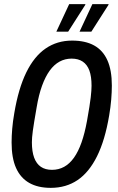

<svg xmlns="http://www.w3.org/2000/svg" viewBox="-20 -895 568 927"><path d="M225 12Q163 12 121 -12Q79 -36 57.5 -84Q36 -132 36 -207Q36 -238 39 -273.5Q42 -309 49 -349Q69 -468 107 -545.5Q145 -623 200.5 -661Q256 -699 328 -699Q392 -699 434.5 -675.5Q477 -652 498.5 -604Q520 -556 520 -482Q520 -451 517 -414.5Q514 -378 507 -337Q487 -218 448.5 -140.5Q410 -63 354.5 -25.5Q299 12 225 12ZM231 -75Q263 -75 289.5 -89.5Q316 -104 337 -133.5Q358 -163 373.5 -207Q389 -251 400 -311Q407 -351 411.5 -378.5Q416 -406 418 -424.5Q420 -443 421 -456.5Q422 -470 422 -481Q422 -526 411.5 -554.5Q401 -583 379.5 -597.5Q358 -612 326 -612Q294 -612 267.5 -597.5Q241 -583 220 -554Q199 -525 183 -481Q167 -437 157 -377Q150 -337 145.5 -309.5Q141 -282 138.5 -263.5Q136 -245 135 -232Q134 -219 134 -208Q134 -163 145 -133.5Q156 -104 177.5 -89.5Q199 -75 231 -75ZM364 -742 426 -875H504V-872L421 -742ZM252 -742 314 -875H392V-872L309 -742Z"/></svg>

Font: Archivo ExtraCondensed Medium
Style: Italic
Weight: 500
Width: 2
Italic angle: -10°
Designer: Hector Gatti
Foundry: Omnibus-Type
Version: Version 2.001